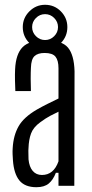

<svg xmlns="http://www.w3.org/2000/svg" viewBox="-20 -775 384 801"><path d="M132 6Q84 6 61 -22Q38 -50 34 -106Q33 -119 32.5 -132Q32 -145 33 -158Q36 -210 57.5 -248Q79 -286 134 -318Q155 -330 178 -341.5Q201 -353 224 -364V-490Q224 -523 211.5 -538.5Q199 -554 166 -554Q138 -554 124 -541Q110 -528 109 -492Q108 -475 108 -446Q108 -417 109 -395H44Q43 -414 42.5 -440Q42 -466 43 -486Q46 -550 74.5 -578.5Q103 -607 169 -607Q238 -607 263.5 -576.5Q289 -546 291 -478L290 0H224V-54H213Q202 -25 183.5 -9.5Q165 6 132 6ZM155 -45Q204 -45 224 -102V-309Q207 -301 189 -291.5Q171 -282 148 -265Q119 -244 109.5 -218Q100 -192 99 -158Q98 -148 98.5 -135.5Q99 -123 99 -110Q102 -79 116.5 -62Q131 -45 155 -45ZM168 -568Q130 -568 102.5 -595.5Q75 -623 75 -662Q75 -700 102.5 -727.5Q130 -755 168 -755Q207 -755 234 -727.5Q261 -700 261 -662Q261 -623 234 -595.5Q207 -568 168 -568ZM114 -662Q114 -640 130 -624Q146 -608 168 -608Q190 -608 206 -624Q222 -640 222 -662Q222 -684 206 -700Q190 -716 168 -716Q146 -716 130 -700Q114 -684 114 -662Z"/></svg>

Font: Big Shoulders Display
Style: Regular
Weight: 400
Designer: Patric King
Foundry: XO Type Co
Version: Version 1.000; ttfautohint (v1.8.2)